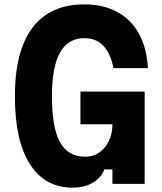

<svg xmlns="http://www.w3.org/2000/svg" viewBox="-20 -839 740 876"><path d="M311 17Q185 17 116.5 -90Q48 -197 48 -400Q48 -607 128.5 -713Q209 -819 365 -819Q452 -819 515 -784.5Q578 -750 614 -685Q650 -620 655 -528H498Q484 -596 451 -630.5Q418 -665 365 -665Q291 -665 254 -599.5Q217 -534 217 -400Q217 -257 253.5 -190.5Q290 -124 369 -124Q406 -124 433.5 -143.5Q461 -163 477 -196Q493 -229 493 -272H347V-421H640V0H493V-66H456Q441 -27 403 -5Q365 17 311 17Z"/></svg>

Font: Martian Mono
Style: Bold
Weight: 700
Designer: Roman Shamin
Foundry: Evil Martians
Version: Version 1.000